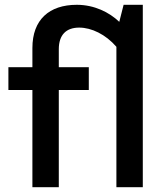

<svg xmlns="http://www.w3.org/2000/svg" viewBox="-20 -780 690 800"><path d="M495 -760 477 -689C435 -729 373 -760 300 -760C185 -760 115 -698 115 -580V-500H15V-405H115V0H225V-405H350V-500H225V-575C225 -635 256 -665 310 -665C361 -665 420 -637 465 -585V0H575V-760Z"/></svg>

Font: Gully Medium
Style: Regular
Weight: 500
Designer: jaikishan Patel
Foundry: MagicType
Version: Version 1.000;Glyphs 3.2 (3242)